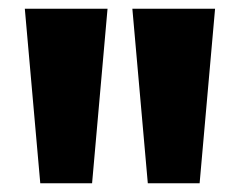

<svg xmlns="http://www.w3.org/2000/svg" viewBox="-20 -828 551 441"><path d="M72.5 -407 37 -808H227L191.5 -407ZM319.5 -407 284 -808H474L438.5 -407Z"/></svg>

Font: Encode Sans SemiExpanded SemiExpanded ExtraBold
Style: Regular
Weight: 800
Width: 6
Designer: Multiple Designers
Foundry: Impallari Type
Version: Version 3.000; ttfautohint (v1.8.3) -l 8 -r 50 -G 200 -x 14 